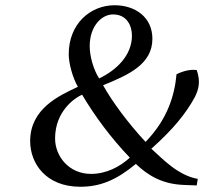

<svg xmlns="http://www.w3.org/2000/svg" viewBox="-20 -700 778 732"><path d="M95 -162C95 -76 156 12 286 12C362 12 423 -13 498 -75C546 -29 601 2 680 5L730 7L734 -18C659 -31 600 -94 557 -133C640 -207 688 -266 723 -330C738 -361 745 -389 730 -433C706 -436 680 -430 653 -417C646 -340 621 -248 535 -159C468 -231 408 -312 373 -375C472 -415 561 -456 561 -552C561 -635 495 -680 417 -680C325 -680 242 -610 242 -493C242 -459 257 -403 277 -369C204 -335 95 -285 95 -162ZM190 -172C190 -276 265 -327 293 -339C341 -258 403 -174 475 -99C437 -64 385 -37 327 -37C242 -37 190 -105 190 -172ZM322 -524C322 -600 367 -645 411 -645C463 -645 483 -603 483 -564C483 -488 423 -432 358 -401C336 -435 322 -486 322 -524Z"/></svg>

Font: Heuristica
Style: Italic
Weight: 400
Italic angle: -13°
Version: Version 1.0.1